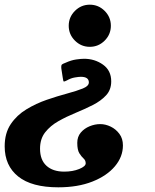

<svg xmlns="http://www.w3.org/2000/svg" viewBox="-61 -555 661 820"><path d="M219 -287Q243 -298 264.2 -301Q285.5 -304 298 -304Q343.5 -304 378.8 -279Q414 -254 414 -207.5Q414 -171.5 392 -147.8Q370 -124 335.5 -106.5Q301 -89 262 -73Q223 -57 188.5 -37.5Q154 -18 132 10Q110 38 110 80Q110 128 137.5 153Q165 178 213 178Q249.5 178 277.2 166.8Q305 155.5 305 142.5Q305 130 296 122Q287 114 278 99.8Q269 85.5 269 55Q269 29 284 11.2Q299 -6.5 321.8 -15.8Q344.5 -25 367 -25Q389.5 -25 411.8 -14.2Q434 -3.5 449 16.8Q464 37 464 66Q464 114.5 429.8 155.2Q395.5 196 333.5 220.5Q271.5 245 188 245Q74.5 245 16.8 198.8Q-41 152.5 -41 70Q-41 13.5 -15 -25Q11 -63.5 52 -88.2Q93 -113 138.8 -128.8Q184.5 -144.5 225.5 -155.5Q266.5 -166.5 292.5 -177Q318.5 -187.5 318.5 -203Q318.5 -227 284 -227Q275.5 -227 258.8 -224.2Q242 -221.5 224.5 -211.5Q214.5 -206.5 211.8 -206.8Q209 -207 207 -223L201 -262Q199.5 -276.5 203.8 -279.8Q208 -283 219 -287ZM412.5 -445Q412.5 -408 386 -381.5Q359.5 -355 322.5 -355Q285.5 -355 259 -381.5Q232.5 -408 232.5 -445Q232.5 -482 259 -508.5Q285.5 -535 322.5 -535Q359.5 -535 386 -508.5Q412.5 -482 412.5 -445Z"/></svg>

Font: Besley*
Style: Bold Italic
Weight: 700
Italic angle: -13°
Designer: Owen Earl
Foundry: indestructible type*
Version: Version 2.000; ttfautohint (v1.8.3)